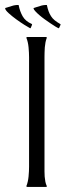

<svg xmlns="http://www.w3.org/2000/svg" viewBox="-71 -733 257 753"><path d="M103.5 -78.6Q103.5 -70.8 103.5 -60.8Q103.5 -50.8 104.2 -40.5Q105 -30.3 106.9 -20.5Q108.9 -10.7 112.3 -3.9V-1L111.8 0H35.6Q35.2 0 34.2 -0.5Q33.2 -1 32.7 -1V-3.9Q35.6 -10.7 37.8 -20.5Q40 -30.3 41 -40.5Q42 -50.8 42.5 -61Q43 -71.3 43 -78.6V-509.3Q43 -516.6 42.5 -526.6Q42 -536.6 41 -547.4Q40 -558.1 37.8 -567.6Q35.6 -577.1 32.7 -584V-586.9Q33.2 -586.9 34.2 -587.4Q35.2 -587.9 35.6 -587.9H110.4L111.8 -586.9H112.3V-584Q109.4 -576.7 107.4 -566.9Q105.5 -557.1 104.7 -547.1Q104 -537.1 103.8 -527.1Q103.5 -517.1 103.5 -509.3ZM2 -713.4Q6.8 -688.5 17.8 -669.2Q28.8 -649.9 53.2 -639.2L54.7 -637.7V-635.7L49.3 -623L47.4 -622.1Q40.5 -625.5 24.7 -635.5Q8.8 -645.5 -7.6 -657.5Q-23.9 -669.4 -36.9 -681.2Q-49.8 -692.9 -50.8 -699.7L-50.3 -701.7Q-37.6 -705.1 -24.7 -709.5Q-11.7 -713.9 2 -713.4ZM112.8 -713.4Q115.7 -699.2 119.6 -688.7Q123.5 -678.2 129.2 -669.4Q134.8 -660.6 143.3 -653.6Q151.9 -646.5 164.6 -639.2L166.5 -637.7V-635.7L160.6 -623L159.2 -622.1Q154.3 -624 145.5 -629.4Q136.7 -634.8 126 -642.1Q115.2 -649.4 104 -657.5Q92.8 -665.5 83.5 -673.6Q74.2 -681.6 67.9 -688.5Q61.5 -695.3 60.5 -699.7L61 -701.7Q73.7 -705.1 86.4 -709.5Q99.1 -713.9 112.8 -713.4Z"/></svg>

Font: CAT Linz
Style: Regular
Weight: 400
Designer: Peter Wiegel
Foundry: Peter Wiegel
Version: Version 1.08